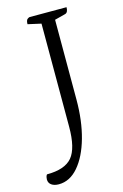

<svg xmlns="http://www.w3.org/2000/svg" viewBox="-188 -697 603 939"><g transform="rotate(-15 114.0 -227.5)"><path d="M-11 186Q-34 186 -48 176Q-62 166 -62 148Q-62 143 -60.5 136Q-59 129 -55 124Q36 124 73 80Q110 36 110 -73V-595L43 -610Q43 -623 46.5 -630Q50 -637 61 -641H249Q249 -614 233 -610L179 -596V-192Q179 -85 155 0.5Q131 86 88 136Q45 186 -11 186Z"/></g></svg>

Font: Petrona Light
Style: Regular
Weight: 300
Designer: Ringo R. Seeber
Foundry: Ringo R. Seeber
Version: Version 2.001; ttfautohint (v1.8.3)